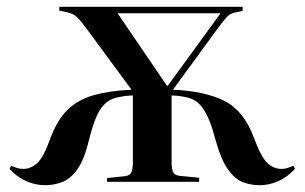

<svg xmlns="http://www.w3.org/2000/svg" viewBox="-20 -535 897 565"><path d="M113 10Q84 10 57 -2Q30 -14 8 -38L13 -47Q25 -42 32.5 -40Q40 -38 49 -38Q70 -38 89 -54.5Q108 -71 129 -130Q149 -183 179.5 -212.5Q210 -242 256 -255Q302 -268 367 -271L236 -449Q217 -475 206 -485Q195 -495 181 -498L154 -504L155 -515H694V-503L671 -498Q656 -495 646 -483.5Q636 -472 616 -445L489 -271Q583 -267 640.5 -238Q698 -209 727 -130Q749 -71 767.5 -54.5Q786 -38 808 -38Q817 -38 824 -40Q831 -42 844 -47L848 -38Q826 -14 799 -2Q772 10 744 10Q718 10 694.5 1Q671 -8 650.5 -37Q630 -66 614 -124Q598 -186 578 -215Q558 -244 527 -249Q505 -254 485 -254V-58Q485 -35 490.5 -26.5Q496 -18 514 -17L566 -12V0H295V-11L343 -16Q360 -17 365.5 -26Q371 -35 371 -58V-254Q352 -254 329 -249Q298 -244 278.5 -218Q259 -192 242 -124Q228 -65 207.5 -36.5Q187 -8 162.5 1Q138 10 113 10ZM471 -283H474L629 -496H326Z"/></svg>

Font: Literata 72pt Medium
Style: Regular
Weight: 500
Designer: Latin by Veronika Burian and Jose Scaglione. Greek by Irene Vlachou. Cyrillic by Vera Evstafieva.
Foundry: TypeTogether
Version: Version 3.002